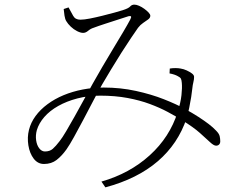

<svg xmlns="http://www.w3.org/2000/svg" viewBox="-20 -751 1040 829"><path d="M255 -712Q256 -699 258.5 -683.5Q261 -668 266 -660Q273 -648 285.5 -636Q298 -624 313 -616.5Q328 -609 339 -609Q350 -609 360.5 -618Q371 -627 384 -631Q405 -639 433 -648Q461 -657 488.5 -666Q516 -675 535 -681Q543 -683 545.5 -680Q548 -677 542 -666Q532 -647 512.5 -614Q493 -581 469 -541.5Q445 -502 422 -462.5Q399 -423 381 -391Q363 -359 343 -322Q323 -285 303 -249.5Q283 -214 266 -185Q249 -156 237 -141Q221 -120 208 -108.5Q195 -97 174 -97Q160 -97 149.5 -110.5Q139 -124 136 -145.5Q133 -167 139 -189Q148 -219 171.5 -246Q195 -273 231.5 -293.5Q268 -314 314 -326Q360 -338 413 -338Q477 -338 530.5 -328Q584 -318 627 -302Q670 -286 704.5 -267.5Q739 -249 766 -232Q815 -202 843 -177Q871 -152 887 -137Q903 -122 913 -122Q921 -122 926 -127Q931 -132 931 -141Q931 -152 928.5 -163Q926 -174 913 -187Q900 -201 881 -215.5Q862 -230 836.5 -246.5Q811 -263 778 -281Q742 -301 687.5 -322.5Q633 -344 566.5 -358.5Q500 -373 428 -373Q381 -373 337 -364.5Q293 -356 254.5 -340Q216 -324 185 -301Q154 -278 133.5 -250Q113 -222 105 -190Q97 -158 102.5 -123.5Q108 -89 125.5 -66Q143 -43 170 -43Q202 -43 224.5 -60.5Q247 -78 267 -106Q281 -126 299.5 -159.5Q318 -193 339.5 -233.5Q361 -274 382 -314.5Q403 -355 422 -388Q438 -415 459.5 -451Q481 -487 504 -523Q527 -559 546.5 -588Q566 -617 576 -631Q586 -644 598 -652Q610 -660 619.5 -667Q629 -674 629 -683Q629 -689 621.5 -697Q614 -705 603 -713Q592 -721 580.5 -726Q569 -731 560 -731Q549 -731 542 -723Q535 -715 510 -707Q498 -703 474 -696.5Q450 -690 422 -683Q394 -676 368.5 -671Q343 -666 327 -666Q305 -666 296 -682.5Q287 -699 276 -719ZM712 -434Q734 -430 748 -422Q758 -417 761 -411.5Q764 -406 765 -393Q767 -372 763.5 -340Q760 -308 747 -267Q713 -159 626.5 -80.5Q540 -2 418 33L435 58Q573 21 661 -54.5Q749 -130 786 -241Q792 -261 797 -285.5Q802 -310 805.5 -332Q809 -354 810 -366Q812 -385 815 -396.5Q818 -408 818 -419Q818 -427 808.5 -434Q799 -441 786 -447Q773 -453 760 -455Q750 -457 737 -457Q724 -457 713 -455Z"/></svg>

Font: Noto Serif TC
Style: Regular
Weight: 200
Designer: Ryoko NISHIZUKA 西塚涼子 (kana & ideographs); Frank Grießhammer (Latin, Greek & Cyrillic); Wenlong ZHANG 张文龙 (bopomofo); San
Foundry: Adobe
Version: Version 2.001;hotconv 1.1.0;makeotfexe 2.6.0